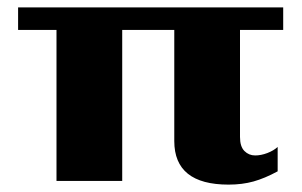

<svg xmlns="http://www.w3.org/2000/svg" viewBox="-20 -490 818 520"><path d="M452 -108V-409H311V0H133V-409H29V-470H747V-409H630V-119Q630 -93 642 -81Q654 -69 671 -69Q687 -69 704 -75.5Q721 -82 732 -92V-26Q697 -7 666.5 1.5Q636 10 599 10Q452 10 452 -108Z"/></svg>

Font: Taviraj Bold
Style: Regular
Weight: 700
Designer: Katatrad Team
Foundry: CadsonDemak
Version: Version 1.030